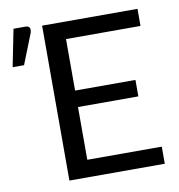

<svg xmlns="http://www.w3.org/2000/svg" viewBox="-81 -801 817 875"><g transform="rotate(-10 327.5 -363.0)"><path d="M611.3 -79.1Q611.3 -59.6 611.3 0Q501 0 169.9 0Q169.9 -44.9 169.9 -178.7Q169.9 -313.5 169.9 -716.8Q280.3 -716.8 611.3 -716.8Q611.3 -696.3 611.3 -637.7Q524.4 -637.7 266.6 -637.7Q266.6 -578.1 266.6 -399.4Q335.9 -399.4 545.9 -399.4Q545.9 -380.9 545.9 -323.2Q475.6 -323.2 266.6 -323.2Q266.6 -262.7 266.6 -79.1Q352.5 -79.1 611.3 -79.1ZM4.9 -553.7Q13.7 -596.7 39.1 -725.6Q52.7 -725.6 94.7 -725.6Q108.4 -725.6 113.3 -716.8Q115.2 -712.9 115.2 -708Q115.2 -701.2 113.3 -694.3Q94.7 -647.5 57.6 -553.7Q44.9 -553.7 4.9 -553.7Z"/></g></svg>

Font: Lato
Style: Regular
Weight: 400
Designer: Lukasz Dziedzic with Adam Twardoch and Botio Nikoltchev
Version: Version 2.015; 2015-08-06; http://www.latofonts.com/